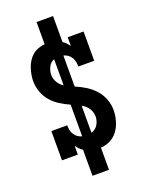

<svg xmlns="http://www.w3.org/2000/svg" viewBox="-173 -925 846 1116"><g transform="rotate(-20 250.0 -367.5)"><path d="M199 108V-53Q188 -60 178.5 -70Q169 -80 161 -91V-37H63V-218H161Q161 -203 164 -188.5Q167 -174 174.5 -161.5Q182 -149 194 -140.5Q206 -132 221 -128V-324Q189 -338 160 -356.5Q131 -375 109 -400.5Q87 -426 75 -459Q63 -492 63 -526Q63 -547 67 -567.5Q71 -588 77.5 -607.5Q84 -627 95.5 -645Q107 -663 123 -676.5Q139 -690 159 -697Q179 -704 199 -706V-843H301V-682Q312 -675 321.5 -665Q331 -655 339 -644V-698H437V-517H339Q339 -532 336 -546.5Q333 -561 325.5 -573.5Q318 -586 306 -594.5Q294 -603 279 -607V-415Q312 -401 342 -382.5Q372 -364 395.5 -338Q419 -312 432 -278.5Q445 -245 445 -210Q445 -188 441 -167Q437 -146 429.5 -126Q422 -106 409.5 -88Q397 -70 380 -57Q363 -44 342.5 -37Q322 -30 301 -29V108ZM221 -443V-605Q209 -601 200 -592Q191 -583 185.5 -572Q180 -561 177 -549Q174 -537 174 -525Q174 -500 187 -478.5Q200 -457 221 -443ZM279 -129Q292 -133 302.5 -141Q313 -149 320 -160.5Q327 -172 330.5 -185Q334 -198 334 -211Q334 -224 330 -237Q326 -250 318.5 -261Q311 -272 301 -281Q291 -290 279 -296Z"/></g></svg>

Font: Iosevka Gothic
Style: Bold
Weight: 700
Monospace: yes
Designer: Belleve Invis
Foundry: Belleve Invis
Version: Version 15.5.1; ttfautohint (v1.8.4)